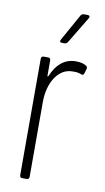

<svg xmlns="http://www.w3.org/2000/svg" viewBox="-82 -741 427 781"><g transform="rotate(10 131.5 -350.0)"><path d="M215 -700H199C194 -700 190 -697 187 -693L125 -582C121 -575 124 -570 132 -570H143C148 -570 152 -573 155 -577L222 -688C226 -695 223 -700 215 -700ZM201 -506C154 -506 121 -476 102 -429C100 -425 97 -424 97 -428V-492C97 -498 93 -502 87 -502H68C62 -502 58 -498 58 -492V-10C58 -4 62 0 68 0H87C93 0 97 -4 97 -10V-320C97 -401 137 -463 193 -463C209 -464 221 -462 230 -458C237 -455 241 -457 243 -463L249 -483C250 -488 249 -493 244 -496C234 -502 221 -506 201 -506Z"/></g></svg>

Font: Barlow Condensed ExtraLight
Style: Regular
Weight: 275
Width: 3
Designer: Jeremy Tribby
Foundry: Tribby Type
Version: Version 1.422;hotconv 1.0.109;makeotfexe 2.5.65596